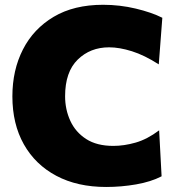

<svg xmlns="http://www.w3.org/2000/svg" viewBox="-20 -748 722 783"><path d="M413 14.5Q295.5 14.5 209.8 -31Q124 -76.5 77.2 -159.5Q30.5 -242.5 30.5 -355Q30.5 -462 73.5 -546.2Q116.5 -630.5 199 -679.5Q281.5 -728.5 400.5 -728.5Q468.5 -728.5 533.5 -713Q598.5 -697.5 642 -675.5L627.5 -485.5Q569 -523 518 -539Q467 -555 425 -555Q348 -555 296.8 -504.8Q245.5 -454.5 245.5 -355.5Q245.5 -301.5 266.8 -255.2Q288 -209 331.5 -181Q375 -153 442 -153Q486 -153 533.2 -166.5Q580.5 -180 629 -216.5L639 -29Q595.5 -6.5 535 4Q474.5 14.5 413 14.5Z"/></svg>

Font: Heraclito ExtraBold
Style: Regular
Weight: 800
Designer: Kostas Bartsokas (font) & Cristiano Sobral (main changes)
Foundry: Kostas Bartsokas (font) & Cristiano Sobral (main changes)
Version: Version 1.00;July 8, 2020;FontCreator 13.0.0.2655 64-bit